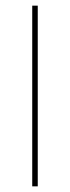

<svg xmlns="http://www.w3.org/2000/svg" viewBox="-20 -659 248 679"><path d="M113.5 0H94V-639H113.5Z"/></svg>

Font: Anek Tamil Thin
Style: Regular
Weight: 250
Designer: Aadarsh Rajan (Tamil), Yesha Goshar (Latin)
Foundry: Ek Type
Version: Version 1.003